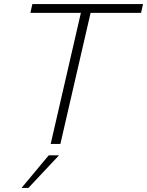

<svg xmlns="http://www.w3.org/2000/svg" viewBox="-20 -710 726 947"><path d="M230 0 378.9 -646.5H129.9L139.6 -689.9H685.5L675.8 -646.5H426.8L277.8 0ZM86.4 216.8 220.2 56.2H271L120.1 216.8Z"/></svg>

Font: HK Grotesk Light Legacy Italic
Style: Regular
Weight: 300
Italic angle: -13°
Designer: Alfredo Marco Pradil
Foundry: Hanken Design Co.
Version: Version 2.022;PS 002.022;hotconv 1.0.88;makeotf.lib2.5.64775